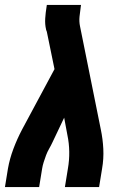

<svg xmlns="http://www.w3.org/2000/svg" viewBox="-25 -755 545 775"><path d="M-5 0 7 -74Q14 -114 29 -154Q44 -194 64 -232L195 -476L164 -627Q163 -629 162.5 -631Q162 -633 161 -635V-636Q156 -657 157.5 -680.5Q159 -704 163 -728L164 -735H302L301 -728Q298 -708 296 -688Q294 -668 298 -649L382 -232Q390 -194 392 -154Q394 -114 387 -74L375 0H237L249 -74Q255 -108 254.5 -142.5Q254 -177 247 -210L234 -280L187 -181Q181 -168 173.5 -155Q166 -142 161 -128.5Q156 -115 151.5 -101Q147 -87 145 -74L133 0Z"/></svg>

Font: Iosevka Curly Slab Heavy
Style: Italic
Weight: 900
Italic angle: -9°
Monospace: yes
Designer: Belleve Invis
Foundry: Belleve Invis
Version: Version 22.1.2; ttfautohint (v1.8.4)